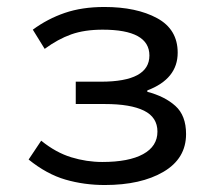

<svg xmlns="http://www.w3.org/2000/svg" viewBox="-20 -518 640 550"><path d="M280 12Q221 12 167.5 -3.5Q114 -19 62 -61L98 -115Q140 -81 184 -67.5Q228 -54 273 -54Q349 -54 390 -76.5Q431 -99 431 -141Q431 -182 392.5 -201Q354 -220 281 -220H197V-284H269Q408 -284 408 -359Q408 -433 274 -433Q222 -433 184 -419.5Q146 -406 108 -378L74 -433Q116 -464 165.5 -481Q215 -498 279 -498Q371 -498 430 -466Q489 -434 489 -367Q489 -292 402 -259V-255Q452 -242 482.5 -214.5Q513 -187 513 -134Q513 -64 448.5 -26Q384 12 280 12Z"/></svg>

Font: SauceCodePro NFM
Style: Regular
Weight: 400
Monospace: yes
Designer: Paul D. Hunt, Teo Tuominen
Foundry: Adobe
Version: Version 2.042;hotconv 1.1.0;makeotfexe 2.6.0;Nerd Fonts 3.3.